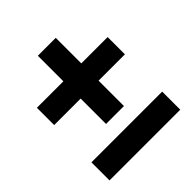

<svg xmlns="http://www.w3.org/2000/svg" viewBox="-172 -736 856 856"><g transform="rotate(-45 255.5 -308.5)"><path d="M312 -457H478V-348H312V-188H199V-348H32V-457H199V-618H312ZM32 1V-113H478V1Z"/></g></svg>

Font: Montserrat arm
Style: Bold
Weight: 700
Designer: Julieta Ulanovsky
Foundry: Julieta Ulanovsky
Version: Version 6.000;PS 006.000;hotconv 1.0.88;makeotf.lib2.5.64775